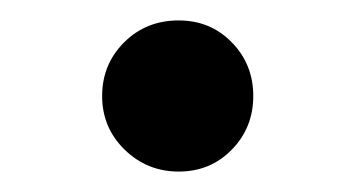

<svg xmlns="http://www.w3.org/2000/svg" viewBox="-20 -154 348 188"><path d="M80 -60Q80 -91 101.5 -112.5Q123 -134 155 -134Q186 -134 207 -112.5Q228 -91 228 -60Q228 -29 207 -7.5Q186 14 155 14Q124 14 102 -7.5Q80 -29 80 -60Z"/></svg>

Font: Arima Madurai Black
Style: Regular
Weight: 900
Designer: Joana Correia and Natanael Gama
Foundry: NDISCOVER
Version: Version 1.020